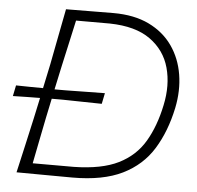

<svg xmlns="http://www.w3.org/2000/svg" viewBox="-51 -766 841 821"><g transform="rotate(5 369.0 -356.0)"><path d="M49.5 0Q63.5 -61 76 -116.5Q88.5 -172 103 -237L122 -325.5Q93.5 -325 65.2 -324.8Q37 -324.5 5.5 -323.5L15 -370Q46.5 -369.5 74.5 -369Q102.5 -368.5 131 -368.5L153 -472.5Q166 -540.5 177 -597Q188 -653.5 199.5 -713Q260 -713 307 -713.8Q354 -714.5 403.5 -714.5Q492.5 -714.5 556 -683.8Q619.5 -653 657 -599.5Q694.5 -546 705.8 -477.2Q717 -408.5 701.5 -333Q680 -231 633.5 -155.8Q587 -80.5 503.8 -39.5Q420.5 1.5 289 1.5Q220.5 1.5 167.2 0.8Q114 0 49.5 0ZM115 -44.5H291.5Q411 -46.5 482.8 -82.2Q554.5 -118 593.2 -183.8Q632 -249.5 651 -341Q669.5 -428 649.2 -501.8Q629 -575.5 565.5 -621Q502 -666.5 391.5 -668.5H246.5Q235.5 -619.5 225.2 -572.2Q215 -525 202.5 -470L180.5 -367.5H182.5H228.5Q272.5 -368.5 311.8 -368.8Q351 -369 396.5 -370L387 -323.5Q341 -324.5 302.2 -325Q263.5 -325.5 220.5 -326.5H174Q173 -326.5 172 -326.5L154.5 -243Q143.5 -188.5 134 -140.5Q124.5 -92.5 115 -44.5Z"/></g></svg>

Font: Commissioner Loud ExtraLight
Style: Italic
Weight: 200
Italic angle: -12°
Designer: Kostas Bartsokas
Foundry: Kostas Bartsokas
Version: Version 1.000; ttfautohint (v1.8.3)